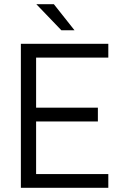

<svg xmlns="http://www.w3.org/2000/svg" viewBox="-20 -900 587 920"><path d="M153 -624V-384H449V-318H153V-66H499V0H80V-690H499V-624ZM154 -880H238L337 -755H274Z"/></svg>

Font: D-DIN
Style: Regular
Weight: 400
Designer: Charles Nix
Foundry: Datto Inc.
Version: Version 1.00